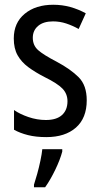

<svg xmlns="http://www.w3.org/2000/svg" viewBox="-20 -633 421 808"><path d="M345 -211Q345 -136 299.5 -96Q254 -56 175 -56Q131 -56 97.5 -64.5Q64 -73 39 -87V-170Q63 -153 99.5 -140.5Q136 -128 173 -128Q218 -128 241 -149Q264 -170 264 -207Q264 -238 243 -260Q222 -282 167 -309Q128 -329 99 -350.5Q70 -372 54 -400.5Q38 -429 38 -471Q38 -537 84 -575Q130 -613 204 -613Q242 -613 276 -603.5Q310 -594 341 -577L311 -511Q286 -525 259 -534Q232 -543 203 -543Q163 -543 140.5 -524Q118 -505 118 -474Q118 -442 140.5 -422Q163 -402 219 -373Q277 -342 311 -308Q345 -274 345 -211ZM242 5Q233 39 212.5 81.5Q192 124 170 155H123V144Q129 126 136.5 99Q144 72 150 43.5Q156 15 158 -5H242Z"/></svg>

Font: Noto Sans Malayalam UI Condensed
Style: Regular
Weight: 400
Width: 3
Designer: Jelle Bosma - Monotype Design Team
Foundry: Monotype Imaging Inc.
Version: Version 2.104; ttfautohint (v1.8.4.7-5d5b)